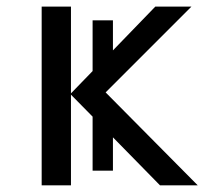

<svg xmlns="http://www.w3.org/2000/svg" viewBox="-20 -556 640 576"><path d="M257.8 -206.1 192.9 -272V0H105V-536.1H192.9V-275.9L257.8 -342.8V-495.1H318.8V-404.8L445.8 -536.1H554.2L296.9 -278.8L573.2 0H460L318.8 -144V-43.9H257.8Z"/></svg>

Font: Droid Sans Mono
Style: Regular
Weight: 400
Monospace: yes
Foundry: Ascender Corporation
Version: Version 1.00 build 112